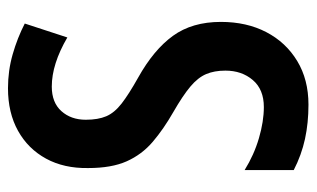

<svg xmlns="http://www.w3.org/2000/svg" viewBox="-172 -592 774 469"><g transform="rotate(-90 214.5 -357.0)"><path d="M396 -204Q396 -141 371 -93Q346 -45 300.5 -17.5Q255 10 194 10Q149 10 110 1.5Q71 -7 34 -26V-146Q71 -123 112 -111Q153 -99 188 -99Q231 -99 254 -126Q277 -153 277 -193Q277 -220 268.5 -240Q260 -260 238 -278.5Q216 -297 176 -320Q134 -344 103 -370.5Q72 -397 55.5 -434Q39 -471 39 -528Q38 -587 62 -631Q86 -675 130 -699.5Q174 -724 234 -724Q277 -724 317 -712.5Q357 -701 392 -683L358 -579Q293 -617 238 -617Q199 -617 178 -593.5Q157 -570 157 -534Q157 -504 165.5 -484Q174 -464 196.5 -446.5Q219 -429 260 -406Q328 -368 362 -321Q396 -274 396 -204Z"/></g></svg>

Font: Noto Sans Lao ExtraCondensed SemiBold
Style: Regular
Weight: 600
Width: 2
Designer: Monotype Design Team
Foundry: Monotype Imaging Inc.
Version: Version 2.003; ttfautohint (v1.8.4.7-5d5b)